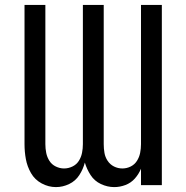

<svg xmlns="http://www.w3.org/2000/svg" viewBox="-20 -755 760 783"><path d="M208 8Q236 8 262 -4.5Q288 -17 303.5 -41Q319 -65 326 -92Q334 -65 349.5 -41Q365 -17 391.5 -4.5Q418 8 446 8Q469 8 491.5 -0.5Q514 -9 530 -27Q546 -45 555 -67V0H640V-735H555V-167Q555 -149 551.5 -131.5Q548 -114 538.5 -99Q529 -84 513 -76Q497 -68 479 -68Q461 -68 445 -76Q429 -84 419 -99Q409 -114 406 -131.5Q403 -149 403 -167V-735H318V-167Q318 -149 314.5 -131.5Q311 -114 301.5 -99Q292 -84 275.5 -76Q259 -68 241 -68Q224 -68 207.5 -76Q191 -84 181.5 -99Q172 -114 168.5 -131.5Q165 -149 165 -167V-735H80V-167Q80 -136 85.5 -106Q91 -76 106.5 -49Q122 -22 150 -7Q178 8 208 8Z"/></svg>

Font: Iosevka Sparkle
Style: Regular
Weight: 400
Designer: Belleve Invis
Foundry: Belleve Invis
Version: Version 4.5.0; ttfautohint (v1.8.3)